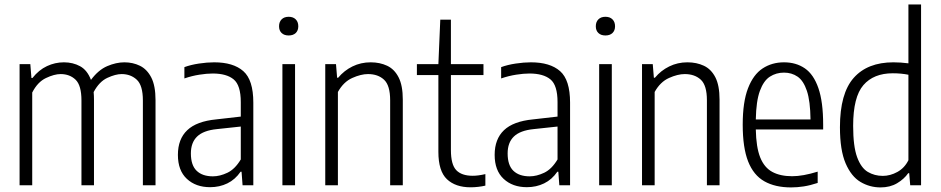

<svg xmlns="http://www.w3.org/2000/svg" viewBox="-20 -828 4204 858"><path d="M67.5 0V-541.5H115.5L120.5 -479.5H125Q153.5 -515.5 189.8 -532.5Q226 -549.5 265.5 -549.5Q306 -549.5 338 -532Q370 -514.5 386.5 -471Q419.5 -515.5 459.2 -532.5Q499 -549.5 536 -549.5Q574 -549.5 605.5 -534Q637 -518.5 656 -481.8Q675 -445 675 -380.5V0H618.5V-379Q618.5 -446.5 591.2 -471.8Q564 -497 523.5 -497Q496.5 -497 460 -480.2Q423.5 -463.5 398.5 -416.5Q400 -400.5 400 -382V0H344V-379Q344 -446.5 317.8 -471.8Q291.5 -497 251 -497Q222.5 -497 185.2 -479.2Q148 -461.5 124 -414.5V0Z M919 8.5Q855 8.5 815 -28.8Q775 -66 775 -136Q775 -206.5 816.8 -246.2Q858.5 -286 946.5 -294.5L1056 -307V-371.5Q1056 -447 1024.2 -473.2Q992.5 -499.5 930.5 -499.5Q904 -499.5 870.8 -494.2Q837.5 -489 804 -477.5V-528Q832.5 -538.5 869 -544Q905.5 -549.5 937 -549.5Q1022.5 -549.5 1067.2 -510.2Q1112 -471 1112 -369.5V0H1064L1059.5 -60.5H1055Q1031 -25.5 996 -8.5Q961 8.5 919 8.5ZM833 -142.5Q833 -89.5 858.8 -64.8Q884.5 -40 931.5 -40Q962.5 -40 996.2 -56Q1030 -72 1056 -115.5V-262.5L949 -251Q889 -245 861 -218Q833 -191 833 -142.5Z M1242 0V-541.5H1298.5V0ZM1270 -669.5Q1250 -669.5 1238.5 -680.5Q1227 -691.5 1227 -710.5Q1227 -730 1238.5 -741.5Q1250 -753 1270 -753Q1290 -753 1301.5 -741.5Q1313 -730 1313 -710.5Q1313 -691.5 1301.5 -680.5Q1290 -669.5 1270 -669.5Z M1433.5 0V-541.5H1481.5L1486.5 -480.5H1491Q1518 -513 1555.2 -531.2Q1592.5 -549.5 1636.5 -549.5Q1677.5 -549.5 1710 -534.2Q1742.5 -519 1761.2 -482.5Q1780 -446 1780 -383V0H1723.5V-380Q1723.5 -446.5 1696.2 -471.8Q1669 -497 1624.5 -497Q1593 -497 1554 -479.5Q1515 -462 1490 -417V0Z M2083 9Q2015.5 9 1977.2 -27.2Q1939 -63.5 1939 -149.5V-492.5H1843V-541.5H1939L1947.5 -740H1995V-541.5H2140.5V-492.5H1995V-157.5Q1995 -92.5 2019 -67.5Q2043 -42.5 2092.5 -42.5Q2117 -42.5 2149 -50V1.5Q2134.5 5 2116.8 7Q2099 9 2083 9Z M2334.5 8.5Q2270.5 8.5 2230.5 -28.8Q2190.5 -66 2190.5 -136Q2190.5 -206.5 2232.2 -246.2Q2274 -286 2362 -294.5L2471.5 -307V-371.5Q2471.5 -447 2439.8 -473.2Q2408 -499.5 2346 -499.5Q2319.5 -499.5 2286.2 -494.2Q2253 -489 2219.5 -477.5V-528Q2248 -538.5 2284.5 -544Q2321 -549.5 2352.5 -549.5Q2438 -549.5 2482.8 -510.2Q2527.5 -471 2527.5 -369.5V0H2479.5L2475 -60.5H2470.5Q2446.5 -25.5 2411.5 -8.5Q2376.5 8.5 2334.5 8.5ZM2248.5 -142.5Q2248.5 -89.5 2274.2 -64.8Q2300 -40 2347 -40Q2378 -40 2411.8 -56Q2445.5 -72 2471.5 -115.5V-262.5L2364.5 -251Q2304.5 -245 2276.5 -218Q2248.5 -191 2248.5 -142.5Z M2657.5 0V-541.5H2714V0ZM2685.5 -669.5Q2665.5 -669.5 2654 -680.5Q2642.5 -691.5 2642.5 -710.5Q2642.5 -730 2654 -741.5Q2665.5 -753 2685.5 -753Q2705.5 -753 2717 -741.5Q2728.5 -730 2728.5 -710.5Q2728.5 -691.5 2717 -680.5Q2705.5 -669.5 2685.5 -669.5Z M2849 0V-541.5H2897L2902 -480.5H2906.5Q2933.5 -513 2970.8 -531.2Q3008 -549.5 3052 -549.5Q3093 -549.5 3125.5 -534.2Q3158 -519 3176.8 -482.5Q3195.5 -446 3195.5 -383V0H3139V-380Q3139 -446.5 3111.8 -471.8Q3084.5 -497 3040 -497Q3008.5 -497 2969.5 -479.5Q2930.5 -462 2905.5 -417V0Z M3515 9.5Q3444 9.5 3395.8 -17.8Q3347.5 -45 3323.2 -106.5Q3299 -168 3299 -271Q3299 -372.5 3322.8 -433.8Q3346.5 -495 3388 -522.2Q3429.5 -549.5 3483.5 -549.5Q3537.5 -549.5 3576.8 -522.5Q3616 -495.5 3637.2 -434.2Q3658.5 -373 3658.5 -270.5V-249.5H3357.5Q3359 -170 3377.2 -124.5Q3395.5 -79 3431.2 -59.8Q3467 -40.5 3520 -40.5Q3568 -40.5 3634 -61V-10.5Q3600.5 0.5 3571.8 5Q3543 9.5 3515 9.5ZM3483.5 -503.5Q3448.5 -503.5 3420.5 -485.5Q3392.5 -467.5 3375.8 -422Q3359 -376.5 3357.5 -294H3602Q3601 -376.5 3585.8 -422Q3570.5 -467.5 3544.2 -485.5Q3518 -503.5 3483.5 -503.5Z M3915 9.5Q3866.5 9.5 3825.2 -15Q3784 -39.5 3758.8 -98.2Q3733.5 -157 3733.5 -259.5Q3733.5 -410.5 3795 -480Q3856.5 -549.5 3972.5 -549.5Q4004.5 -549.5 4039.5 -545V-808H4096V0H4047.5L4043 -54H4038.5Q4020.5 -28 3989 -9.2Q3957.5 9.5 3915 9.5ZM3925 -42Q3958 -42 3990 -59.5Q4022 -77 4039.5 -112V-494Q4007.5 -500.5 3969.5 -500.5Q3884 -500.5 3838.2 -447.5Q3792.5 -394.5 3792.5 -265.5Q3792.5 -174 3810.2 -125.8Q3828 -77.5 3858 -59.8Q3888 -42 3925 -42Z"/></svg>

Font: Encode Sans Cnd Lt
Style: Regular
Weight: 300
Width: 3
Designer: Multiple Designers
Foundry: Impallari Type
Version: Version 3.002; ttfautohint (v1.8.3) -l 8 -r 50 -G 200 -x 14 